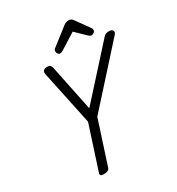

<svg xmlns="http://www.w3.org/2000/svg" viewBox="-285 -1440 1499 1628"><g transform="rotate(-30 464.5 -626.0)"><path d="M250 14Q206 14 215 -14L353 -439L241 -970Q237 -990 247.5 -1002.5Q258 -1015 284 -1015Q307 -1015 315 -1006Q323 -997 327 -979L419 -532L826 -982Q840 -999 853 -1007Q866 -1015 890 -1015Q916 -1015 925.5 -999.5Q935 -984 917 -963L442 -436L305 -14Q296 14 250 14ZM438 -1058Q426 -1058 418 -1070Q410 -1082 410 -1093Q410 -1103 413.5 -1108Q417 -1113 421 -1117L583 -1243Q598 -1256 611.5 -1261Q625 -1266 641 -1266Q654 -1266 664.5 -1259.5Q675 -1253 683 -1240L776 -1110Q781 -1103 781.5 -1097.5Q782 -1092 782 -1087Q782 -1075 769 -1066.5Q756 -1058 747 -1058Q737 -1058 730 -1063Q723 -1068 715 -1075L622 -1165L469 -1069Q462 -1065 454.5 -1061.5Q447 -1058 438 -1058Z"/></g></svg>

Font: Playwrite AU TAS
Style: Regular
Weight: 400
Designer: Veronika Burian, José Scaglione
Foundry: TypeTogether
Version: Version 1.002